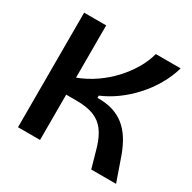

<svg xmlns="http://www.w3.org/2000/svg" viewBox="-148 -809 960 958"><g transform="rotate(30 332.0 -330.0)"><path d="M72 0V-660H199V-359Q252 -379 298.5 -411Q345 -443 382.5 -483.5Q420 -524 446.5 -569Q473 -614 485 -660H628Q613 -607 584.5 -557.5Q556 -508 517 -465Q478 -422 433 -389.5Q388 -357 342 -338V-325Q392 -326 430.5 -314Q469 -302 498 -278.5Q527 -255 549 -220.5Q571 -186 588 -140L637 0H494L462 -113Q446 -165 421.5 -197.5Q397 -230 358 -245.5Q319 -261 257 -261H199V0Z"/></g></svg>

Font: Bricolage Grotesque 28pt SemiBold
Style: Regular
Weight: 600
Version: Version 1.001;gftools[0.9.33.dev8+g029e19f]